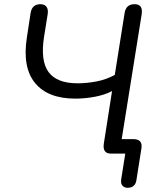

<svg xmlns="http://www.w3.org/2000/svg" viewBox="-20 -732 758 915"><path d="M514 -298Q480 -280 433 -271Q386 -262 339 -262Q208 -262 147 -336.5Q86 -411 108 -553L126 -671Q133 -712 173 -712Q193 -712 202 -699Q211 -686 207 -663L190 -557Q172 -442 211.5 -388.5Q251 -335 350 -335Q394 -335 440.5 -344Q487 -353 527 -375L574 -671Q581 -712 621 -712Q663 -712 655 -663L560 -69H615Q661 -69 654 -25L630 127Q624 163 588 163Q572 163 563 152Q554 141 558 120L577 0H509Q467 0 475 -49Z"/></svg>

Font: Nunito
Style: Italic
Weight: 400
Italic angle: -9°
Designer: Vernon Adams
Foundry: Vernon Adams
Version: Version 3.601; ttfautohint (v1.8.2.53-6de2)